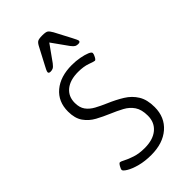

<svg xmlns="http://www.w3.org/2000/svg" viewBox="-225 -786 863 863"><g transform="rotate(-45 206.5 -354.5)"><path d="M195 9Q155 9 123 0.5Q91 -8 72 -19.5Q53 -31 53 -38Q53 -44 60 -56Q67 -68 72 -68Q77 -68 93 -59.5Q109 -51 135 -42.5Q161 -34 196 -34Q249 -34 279 -59Q309 -84 309 -127Q309 -166 293.5 -189Q278 -212 252 -226Q226 -240 195 -253Q164 -266 134.5 -282Q105 -298 86.5 -324.5Q68 -351 68 -394Q68 -457 111.5 -493.5Q155 -530 228 -530Q254 -530 278 -525.5Q302 -521 317.5 -514.5Q333 -508 333 -501Q333 -494 326.5 -482Q320 -470 315 -470Q310 -470 285.5 -479Q261 -488 226 -488Q175 -488 146 -464.5Q117 -441 117 -400Q117 -370 130.5 -351.5Q144 -333 167 -320.5Q190 -308 218 -296Q258 -279 289.5 -259.5Q321 -240 339.5 -210Q358 -180 358 -133Q358 -68 313.5 -29.5Q269 9 195 9ZM140 -576Q128 -576 128 -584Q128 -588 132.5 -597.5Q137 -607 141 -614L182 -692Q190 -708 198 -713Q206 -718 228 -718Q250 -718 257.5 -713Q265 -708 274 -692L315 -614Q328 -590 328 -584Q328 -576 315 -576Q306 -576 299.5 -579.5Q293 -583 283 -596L228 -673L173 -596Q163 -583 156 -579.5Q149 -576 140 -576Z"/></g></svg>

Font: Asap ExtraLight
Style: Regular
Weight: 200
Designer: Pablo Cosgaya
Foundry: Omnibus-Type
Version: Version 3.001; ttfautohint (v1.8.4.7-5d5b)